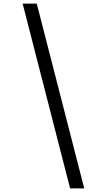

<svg xmlns="http://www.w3.org/2000/svg" viewBox="-20 -855 590 1060"><path d="M367 185 105 -835H183L445 185Z"/></svg>

Font: Lode Term
Style: Italic
Weight: 400
Italic angle: -11°
Monospace: yes
Designer: Belleve Invis
Foundry: Belleve Invis
Version: Version 29.2.0